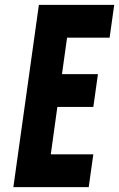

<svg xmlns="http://www.w3.org/2000/svg" viewBox="-20 -770 490 790"><path d="M450 -750 431 -615H256L235 -465H383L364 -330H216L189 -135H364L345 0H35L140 -750Z"/></svg>

Font: Mohave
Style: Bold Italic
Weight: 700
Italic angle: -8°
Designer: Gumpita Rahayu
Foundry: Tokotype
Version: Version 2.003; ttfautohint (v1.8.3)